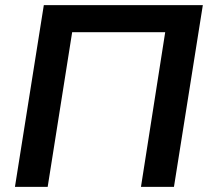

<svg xmlns="http://www.w3.org/2000/svg" viewBox="-20 -725 812 745"><path d="M38 0 150 -705H767L655 0H527L621 -600H260L165 0Z"/></svg>

Font: Mulish ExtraLight
Style: Italic
Weight: 200
Italic angle: -9°
Designer: Vernon Adams
Foundry: Vernon Adams
Version: Version 3.603